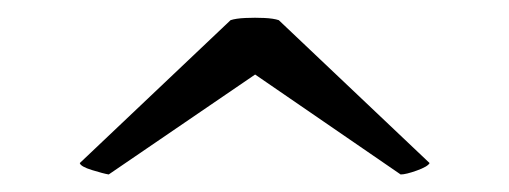

<svg xmlns="http://www.w3.org/2000/svg" viewBox="-20 -458 581 219"><path d="M104 -259Q98 -260 85 -264Q72 -268 71 -272L243 -435Q249 -437 260 -437.5Q271 -438 281.5 -437.5Q292 -437 298 -435L470 -272Q468 -268 455.5 -263.5Q443 -259 437 -259L271 -373Z"/></svg>

Font: Arima Medium
Style: Regular
Weight: 500
Designer: Joana Correia and Natanael Gama
Foundry: NDISCOVER
Version: Version 1.101;gftools[0.9.23]